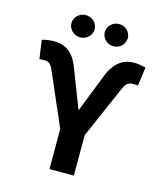

<svg xmlns="http://www.w3.org/2000/svg" viewBox="-133 -1035 974 1135"><g transform="rotate(15 353.5 -467.5)"><path d="M278 0H427V-247L570 -575C581 -599 597 -614 624 -614L655 -613L671 -727C651 -731 624 -737 601 -737C530 -737 477 -698 444 -609L354 -380L263 -615C229 -708 176 -738 104 -737C78 -737 54 -731 36 -727L52 -613C54 -613 73 -614 83 -614C107 -614 123 -602 135 -575L278 -245ZM180 -867C180 -830 212 -799 251 -799C290 -799 322 -830 322 -867C322 -904 290 -935 251 -935C212 -935 180 -904 180 -867ZM384 -867C384 -830 416 -799 455 -799C494 -799 525 -830 525 -867C525 -904 494 -935 455 -935C416 -935 384 -904 384 -867Z"/></g></svg>

Font: Wafeq
Style: Bold
Weight: 700
Designer: Rasmus Andersson & Azza Alameddine
Foundry: Google & TypeTogether
Version: Version 3.000;FEAKit 1.0